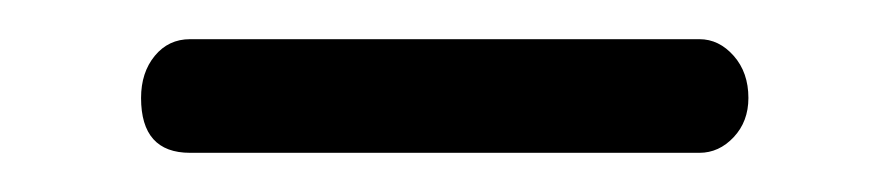

<svg xmlns="http://www.w3.org/2000/svg" viewBox="-20 -290 453 98"><path d="M52 -240Q52 -253 59 -261.5Q66 -270 77 -270H337Q347 -270 354.5 -261.5Q362 -253 362 -240Q362 -228 354.5 -220Q347 -212 337 -212H77Q52 -212 52 -240Z"/></svg>

Font: Dosis
Style: Regular
Weight: 400
Designer: Edgar Tolentino, Pablo Impallari, Igino Marini
Foundry: Edgar Tolentino, Pablo Impallari, Igino Marini
Version: Version 1.007